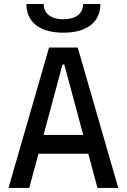

<svg xmlns="http://www.w3.org/2000/svg" viewBox="-20 -928 626 948"><path d="M22 0 222.2 -693.4H363.8L564 0H461.4L297.4 -609.4H288.6L124.5 0ZM114.7 -168.9V-261.7H466.3V-168.9ZM293 -766.6Q206.1 -766.6 158.2 -803.7Q110.4 -840.8 110.4 -908.2H195.8Q195.8 -872.6 221.4 -852.8Q247.1 -833 293 -833Q339.4 -833 364.7 -852.8Q390.1 -872.6 390.1 -908.2H475.6Q475.6 -840.8 427.7 -803.7Q379.9 -766.6 293 -766.6Z"/></svg>

Font: Cascadia Mono
Style: Regular
Weight: 400
Monospace: yes
Designer: Aaron Bell
Foundry: Saja Typeworks
Version: Version 2404.023